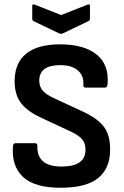

<svg xmlns="http://www.w3.org/2000/svg" viewBox="-20 -874 583 905"><path d="M265 11Q143 11 88.5 -40Q34 -91 41 -184Q42 -199 53 -199H145Q158 -199 156 -185Q154 -89 270 -89Q383 -89 383 -168Q383 -200 366 -219Q349 -238 307 -257L174 -319Q105 -351 76.5 -391.5Q48 -432 49 -495Q50 -578 104 -621.5Q158 -665 263 -665Q376 -665 435.5 -617Q495 -569 487 -477Q485 -461 475 -461H383Q371 -461 373 -477Q375 -518 346.5 -542.5Q318 -567 264 -567Q166 -567 165 -495Q165 -465 182 -446Q199 -427 241 -408L373 -347Q443 -314 471.5 -274Q500 -234 499 -167Q499 -81 443 -35Q387 11 265 11ZM260 -716 139 -774Q132 -777 132 -786V-846Q132 -857 144 -852L268 -803L392 -852Q404 -857 404 -846V-786Q404 -777 396 -774L275 -716Q268 -713 260 -716Z"/></svg>

Font: Sofia Sans Semi Condensed
Style: Bold
Weight: 700
Designer: Botio Nikoltchev, Ani Petrova
Foundry: lettersoup
Version: Version 4.100; ttfautohint (v1.8.4.7-5d5b)